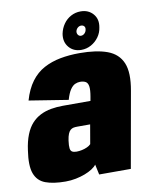

<svg xmlns="http://www.w3.org/2000/svg" viewBox="-100 -869 745 941"><g transform="rotate(-10 272.5 -399.0)"><path d="M150 5.5Q176.5 5.5 201.2 0.5Q226 -4.5 247 -12.5Q268 -20.5 283.5 -30.5Q299 -40.5 306.5 -51L317.5 0H475L542 -377Q558 -465.5 537.5 -514.2Q517 -563 463.2 -582.8Q409.5 -602.5 325.5 -602.5Q274 -602.5 229.2 -594Q184.5 -585.5 147.2 -565.5Q110 -545.5 82.8 -509Q55.5 -472.5 39.5 -417L234 -386Q243.5 -419 255 -435.8Q266.5 -452.5 279 -458Q291.5 -463.5 303.5 -463.5Q320.5 -463.5 331.2 -457.5Q342 -451.5 344.8 -433.8Q347.5 -416 341.5 -382L338 -362.5H200.5Q170 -362.5 141.5 -357.5Q113 -352.5 88.5 -340.2Q64 -328 45 -307.2Q26 -286.5 13 -254Q0 -221.5 -6 -177Q-17.5 -102 -3 -62.8Q11.5 -23.5 50.2 -9Q89 5.5 150 5.5ZM228 -129.5Q214.5 -129.5 206.5 -134Q198.5 -138.5 196.8 -151.2Q195 -164 198.5 -190Q201.5 -210.5 206.5 -222.5Q211.5 -234.5 218.2 -240.2Q225 -246 233.2 -247.8Q241.5 -249.5 252.5 -249.5H316.5L300 -154Q293 -146.5 281 -141Q269 -135.5 255 -132.5Q241 -129.5 228 -129.5ZM338 -616.5Q364 -616.5 386.8 -629Q409.5 -641.5 424.8 -662.8Q440 -684 443.5 -710Q451 -750 428 -776.5Q405 -803 366 -803Q340 -803 317.8 -791Q295.5 -779 280.8 -758Q266 -737 260.5 -710Q254 -670.5 276.5 -643.5Q299 -616.5 338 -616.5ZM348 -685Q339 -685 333.5 -692.5Q328 -700 329.5 -710Q332 -721 339.8 -727.5Q347.5 -734 356.5 -734Q366.5 -734 372 -727.5Q377.5 -721 375 -710Q373.5 -700 365.8 -692.5Q358 -685 348 -685Z"/></g></svg>

Font: Anybody Condensed Black
Style: Italic
Weight: 900
Width: 3
Italic angle: -10°
Version: Version 1.113;gftools[0.9.25]